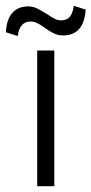

<svg xmlns="http://www.w3.org/2000/svg" viewBox="-38 -641 315 661"><path d="M-18 -530Q-12 -619 60 -619Q75 -619 88.5 -612.5Q102 -606 123 -593Q141 -581 151 -576Q161 -571 172 -571Q193 -571 203 -584Q213 -597 216 -621L257 -608Q251 -519 179 -519Q162 -519 147.5 -526Q133 -533 115 -546Q100 -557 89 -562Q78 -567 67 -567Q30 -567 23 -517ZM90 -467H149V0H90Z"/></svg>

Font: Athiti
Style: Regular
Weight: 400
Designer: CadsonDemak Team
Foundry: CadsonDemak
Version: Version 1.033